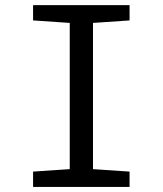

<svg xmlns="http://www.w3.org/2000/svg" viewBox="-20 -734 640 754"><path d="M488.8 0H109.9V-60.1L253.9 -69.8V-644L109.9 -653.8V-713.9H488.8V-653.8L345.2 -644V-69.8L488.8 -60.1Z"/></svg>

Font: Droid Sans Mono
Style: Regular
Weight: 400
Monospace: yes
Foundry: Ascender Corporation
Version: Version 1.00 build 112